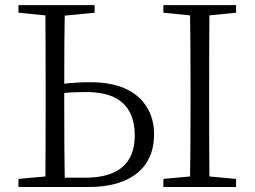

<svg xmlns="http://www.w3.org/2000/svg" viewBox="-20 -746 1016 766"><path d="M238.3 -37.1H324.2Q516.6 -39.1 517.6 -204.1Q517.6 -357.4 370.1 -376Q348.6 -378.9 324.2 -378.9Q272.5 -378.9 236.3 -375V-335Q236.3 -134.8 238.3 -37.1ZM357.4 -695.3 238.3 -683.6Q236.3 -593.8 236.3 -412.1Q289.1 -418 337.9 -418Q500 -418.9 563.5 -322.3Q594.7 -274.4 594.7 -210.9Q594.7 -81.1 483.4 -28.3Q421.9 0 335 0H53.7V-32.2L161.1 -42Q162.1 -139.6 162.1 -335V-390.6Q162.1 -587.9 161.1 -684.6L53.7 -695.3V-725.6H357.4ZM921.9 -695.3 815.4 -684.6Q814.5 -587.9 814.5 -390.6V-335Q814.5 -139.6 815.4 -42L921.9 -32.2V0H631.8V-32.2L738.3 -42Q740.2 -138.7 740.2 -335V-390.6Q740.2 -587.9 738.3 -684.6L631.8 -695.3V-725.6H921.9Z"/></svg>

Font: GenYoMin JP Light
Style: Regular
Weight: 300
Version: Version 1.001;PS 1;hotconv 16.6.51;makeotf.lib2.5.65220 DEVE